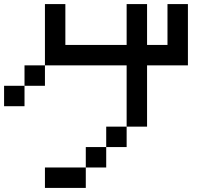

<svg xmlns="http://www.w3.org/2000/svg" viewBox="-20 -920 1040 940"><path d="M0 -400V-500H100V-400ZM900 -600H700V-300H600V-600H200V-900H300V-700H600V-900H700V-700H800V-900H900ZM200 0V-100H400V0ZM200 -500H100V-600H200ZM400 -100V-200H500V-100ZM600 -200H500V-300H600Z"/></svg>

Font: GalmuriMono9 Regular
Style: Regular
Weight: 400
Designer: Lee Minseo (quiple)
Version: Version 2.399;hotconv 1.1.1;makeotfexe 2.6.0 DEVELOPMENT